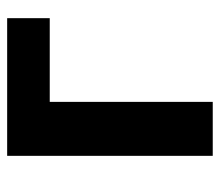

<svg xmlns="http://www.w3.org/2000/svg" viewBox="-58 -542 600 523"><g transform="rotate(-90 241.5 -280.0)"><path d="M79 0H226V-444H454V-560H79Z"/></g></svg>

Font: Source Han Sans CN
Style: Bold
Weight: 700
Designer: Ryoko NISHIZUKA 西塚涼子 (kana, bopomofo & ideographs); Paul D. Hunt (Latin, Greek & Cyrillic); Sandoll Communications 산돌커뮤니
Foundry: Adobe
Version: Version 2.001;hotconv 1.0.107;makeotfexe 2.5.65593